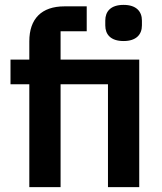

<svg xmlns="http://www.w3.org/2000/svg" viewBox="-20 -766 664 786"><path d="M100 0H228V-421H422V0H550V-522H228V-638H335V-740H244C150 -740 100 -689 100 -597V-522H23V-421H100ZM486 -598C538 -598 561 -625 561 -662V-682C561 -719 538 -746 486 -746C433 -746 411 -719 411 -682V-662C411 -625 433 -598 486 -598Z"/></svg>

Font: IBM Plex Thai SemiBold
Style: Regular
Weight: 600
Designer: Mike Abbink, Paul van der Laan, Pieter van Rosmalen, Ben Mitchell, Mark Frömberg
Foundry: Bold Monday
Version: Version 1.0